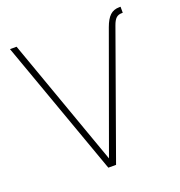

<svg xmlns="http://www.w3.org/2000/svg" viewBox="-130 -827 876 936"><g transform="rotate(-20 308.5 -358.5)"><path d="M590.8 -716.8H597.7V-685.5H592.8Q574.2 -685.5 563 -675Q551.8 -664.6 543 -639.6L313.5 0H273.4L20.5 -707H54.7L292 -41V-42L509.8 -642.6Q523.9 -681.6 542.7 -699.2Q561.5 -716.8 590.8 -716.8Z"/></g></svg>

Font: Pretendard Thin
Style: Regular
Weight: 100
Designer: Base glyphs from Inter by Rasmus Andersson; Hangeul glyphs from Noto Sans CJK(Source Han Sans) by Jang Soo-young and Kan
Foundry: Kil Hyung-jin
Version: Version 1.309